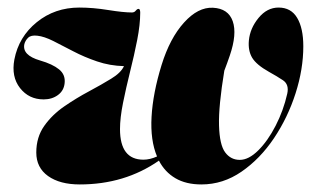

<svg xmlns="http://www.w3.org/2000/svg" viewBox="-20 -478 833 508"><path d="M543.5 -457.5Q584 -455.5 595.8 -421.8Q607.5 -388 588 -331Q581 -310.5 573.5 -291Q558 -197 559.5 -145.8Q561 -94.5 575.8 -74.8Q590.5 -55 614.5 -55Q638 -55 663.2 -80Q688.5 -105 709.2 -145.2Q730 -185.5 740 -230Q745.5 -254.5 728.5 -265.8Q711.5 -277 691.5 -288Q658.5 -306.5 647.2 -325.2Q636 -344 638.5 -371Q641.5 -403 664 -430.5Q686.5 -458 717 -458Q750 -458 766.2 -430.8Q782.5 -403.5 782.5 -355.5Q782.5 -295 762 -231Q741.5 -167 704.8 -112.2Q668 -57.5 619 -23.8Q570 10 513 10Q472 10 444 -6.5Q416 -23 400.5 -53Q310 10 191 10Q138.5 10 107.2 -12.2Q76 -34.5 76 -74.5Q76 -115 97 -144.8Q118 -174.5 150 -196.5Q182 -218.5 215.2 -236.2Q248.5 -254 274.2 -269.8Q300 -285.5 308 -303Q270.5 -304 236.8 -315.5Q203 -327 174 -342.2Q145 -357.5 121 -369.5Q97 -381.5 79 -383.5Q62 -385.5 54.5 -378.2Q47 -371 44.5 -361.5Q38 -332 86 -318Q119 -308.5 136.2 -294.5Q153.5 -280.5 151 -258Q149 -238 133.2 -226.5Q117.5 -215 95.5 -215Q56.5 -215 33 -245Q9.5 -275 18 -320.5Q29.5 -380.5 77.2 -419.2Q125 -458 190 -458Q226 -458 266.2 -451.5Q306.5 -445 329 -445Q335.5 -445 339.2 -449.8Q343 -454.5 346.5 -454.5Q351 -454.5 351 -444.5Q351 -413 343 -372.2Q335 -331.5 324.2 -288.5Q313.5 -245.5 305.5 -205.8Q297.5 -166 297.5 -136.5Q297.5 -55.5 359.5 -55.5Q376.5 -55.5 395.5 -64Q377.5 -106.5 381 -169Q384.5 -231.5 407.5 -306Q429.5 -377 466.8 -418.2Q504 -459.5 543.5 -457.5Z"/></svg>

Font: Fraunces 144pt S000 Black
Style: Italic
Weight: 900
Italic angle: -16°
Version: Version 1.000; ttfautohint (v1.8.3)